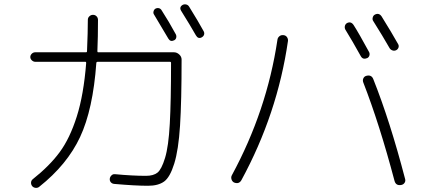

<svg xmlns="http://www.w3.org/2000/svg" viewBox="-20 -860 2040 906"><path d="M713.9 -819.3Q721.7 -823.2 730 -821.3Q738.3 -819.3 743.2 -810.5Q777.3 -757.8 809.6 -698.2Q813.5 -690.4 811.5 -682.1Q809.6 -673.8 801.8 -669.9Q784.2 -661.1 774.4 -677.7Q747.1 -724.6 707 -791Q702.1 -797.9 704.6 -806.6Q707 -815.4 713.9 -819.3ZM841.8 -836.9Q849.6 -840.8 858.4 -838.9Q867.2 -836.9 872.1 -829.1Q917 -756.8 941.4 -711.9Q945.3 -704.1 942.9 -696.3Q940.4 -688.5 931.6 -683.6Q915 -674.8 904.3 -693.4Q878.9 -738.3 835 -808.6Q824.2 -826.2 841.8 -836.9ZM146.5 -568.4Q137.7 -568.4 130.4 -575.2Q123 -582 123 -590.8Q123 -599.6 129.9 -606.4Q136.7 -613.3 146.5 -613.3H385.7Q390.6 -613.3 390.6 -618.2Q394.5 -710 394.5 -766.6Q394.5 -776.4 401.9 -783.2Q409.2 -790 418.9 -790Q428.7 -790 435.5 -783.2Q442.4 -776.4 442.4 -765.6Q442.4 -686.5 439.5 -618.2Q439.5 -613.3 443.4 -613.3H800.8Q814.5 -613.3 825.7 -603Q836.9 -592.8 836.9 -579.1Q836.9 -382.8 829.6 -267.6Q822.3 -152.3 802.2 -87.9Q782.2 -23.4 754.4 -3.4Q726.6 16.6 678.7 16.6Q618.2 16.6 518.6 7.8Q508.8 6.8 502.9 0Q497.1 -6.8 498 -16.6Q499 -25.4 505.9 -32.2Q512.7 -39.1 522.5 -38.1Q605.5 -30.3 668.9 -30.3Q704.1 -30.3 723.1 -45.4Q742.2 -60.5 758.8 -114.7Q775.4 -168.9 781.2 -275.9Q787.1 -382.8 787.1 -561.5V-563.5Q787.1 -568.4 782.2 -568.4H441.4Q435.5 -568.4 434.6 -563.5Q418.9 -343.8 357.9 -213.4Q296.9 -83 165 21.5Q158.2 27.3 147.9 26.4Q137.7 25.4 131.8 18.1Q126 10.7 126.5 1.5Q127 -7.8 133.8 -13.7Q213.9 -77.1 261.7 -142.1Q309.6 -207 342.3 -310.1Q375 -413.1 386.7 -563.5Q386.7 -568.4 382.8 -568.4Z M1682.6 -594.7Q1642.6 -667 1609.4 -720.7Q1605.5 -728.5 1607.4 -737.3Q1609.4 -746.1 1617.2 -751Q1635.7 -760.7 1648.4 -742.2Q1672.9 -704.1 1721.7 -614.3Q1725.6 -606.4 1723.1 -598.1Q1720.7 -589.8 1712.9 -585.9Q1692.4 -577.1 1682.6 -594.7ZM1818.4 -632.8Q1786.1 -689.5 1741.2 -760.7Q1736.3 -767.6 1738.8 -777.3Q1741.2 -787.1 1749 -791Q1767.6 -800.8 1780.3 -783.2Q1830.1 -703.1 1858.4 -652.3Q1863.3 -644.5 1860.4 -635.7Q1857.4 -627 1849.1 -623Q1840.8 -619.1 1832 -622.1Q1823.2 -625 1818.4 -632.8ZM1708 -502Q1732.4 -508.8 1741.2 -487.3Q1820.3 -289.1 1891.6 -15.6Q1894.5 -5.9 1889.2 2.4Q1883.8 10.7 1874 12.7Q1848.6 17.6 1841.8 -5.9Q1770.5 -275.4 1694.3 -470.7Q1690.4 -480.5 1694.3 -489.7Q1698.2 -499 1708 -502ZM1084 1Q1075.2 -3.9 1072.3 -14.2Q1069.3 -24.4 1074.2 -33.2Q1239.3 -337.9 1289.1 -671.9Q1290 -681.6 1297.9 -688.5Q1305.7 -695.3 1316.9 -694.3Q1328.1 -693.4 1334 -685.1Q1339.8 -676.8 1338.9 -667Q1289.1 -322.3 1119.1 -9.8Q1107.4 10.7 1084 1Z"/></svg>

Font: Rounded-L Mgen+ 1mn light
Style: Regular
Weight: 200
Designer: [Source Han Sans]
Ryoko NISHIZUKA  (kana & ideographs); Paul D. Hunt (Latin, Greek & Cyrillic); Wenlong ZHANG  (bopomofo
Version: Version 1.059.20150602